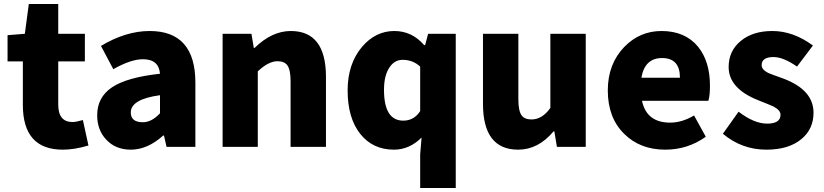

<svg xmlns="http://www.w3.org/2000/svg" viewBox="-20 -739 4144 966"><path d="M95 -211V-430H18V-562L105 -569L125 -719H273V-569H407V-430H273V-213Q273 -125 345 -125Q362 -125 397 -135L425 -7Q355 14 296 14Q95 14 95 -211Z M514 -37Q469 -85 469 -159Q469 -250 544 -300Q619 -350 785 -368Q779 -441 699 -441Q639 -441 550 -391L488 -508Q613 -583 733 -583Q963 -583 963 -323V0H818L805 -57H801Q722 14 638 14Q561 14 514 -37ZM785 -169V-260Q638 -240 638 -173Q638 -124 699 -124Q743 -124 785 -169Z M1100 -569H1245L1257 -498H1261Q1348 -583 1443 -583Q1620 -583 1620 -352V0H1442V-330Q1442 -387 1426 -410Q1411 -431 1376 -431Q1331 -431 1277 -380V0H1100Z M2094 38 2101 -47Q2040 14 1962 14Q1855 14 1792 -66Q1729 -146 1729 -284Q1729 -418 1802 -504Q1870 -583 1964 -583Q2053 -583 2114 -512H2119L2134 -569H2273V207H2094ZM2094 -180V-404Q2057 -438 2006 -438Q1966 -438 1941 -402Q1912 -361 1912 -287Q1912 -132 2009 -132Q2063 -132 2094 -180Z M2410 -217V-569H2588V-239Q2588 -182 2604 -159Q2619 -138 2654 -138Q2708 -138 2749 -196V-569H2927V0H2782L2769 -78H2765Q2688 14 2587 14Q2410 14 2410 -217Z M3121 -65Q3038 -146 3038 -284Q3038 -417 3121 -503Q3199 -583 3308 -583Q3427 -583 3492 -504Q3552 -430 3552 -308Q3552 -258 3544 -232H3210Q3233 -122 3352 -122Q3411 -122 3472 -158L3531 -51Q3440 14 3327 14Q3201 14 3121 -65ZM3401 -348Q3401 -447 3311 -447Q3224 -447 3207 -348Z M3617 -66 3696 -177Q3774 -117 3840 -117Q3907 -117 3907 -162Q3907 -184 3872 -203Q3862 -208 3794 -235Q3646 -294 3646 -402Q3646 -483 3707 -533Q3767 -583 3866 -583Q3971 -583 4070 -510L3990 -404Q3921 -452 3872 -452Q3812 -452 3812 -411Q3812 -389 3845 -372Q3856 -367 3923 -343Q4073 -286 4073 -172Q4073 -90 4013 -40Q3949 14 3836 14Q3712 14 3617 -66Z"/></svg>

Font: KaiGen Gothic KR Heavy
Style: Heavy
Weight: 900
Designer: Ryoko NISHIZUKA  (kana & ideographs); Paul D. Hunt (Latin, Greek & Cyrillic); Wenlong ZHANG  (bopomofo); Sandoll Communi
Foundry: Adobe Systems Incorporated
Version: Version 1.002 March 28, 2018